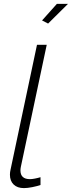

<svg xmlns="http://www.w3.org/2000/svg" viewBox="-20 -960 369 986"><path d="M103 6Q69 6 50 -12.5Q31 -31 31 -63Q31 -75 34 -88L170 -730H220L87 -103Q86 -98 85.5 -93.5Q85 -89 85 -85Q85 -40 134 -40Q144 -40 159.5 -43Q175 -46 188 -50V-10Q171 -4 146 1Q121 6 103 6ZM227 -839 196 -855 272 -940H329Z"/></svg>

Font: Raleway Light
Style: Italic
Weight: 300
Italic angle: -12°
Designer: Matt McInerney, Pablo Impallari, Rodrigo Fuenzalida
Foundry: Matt McInerney, Pablo Impallari, Rodrigo Fuenzalida
Version: Version 4.026